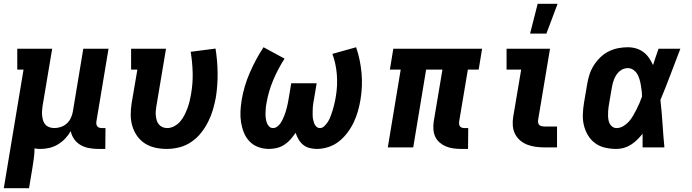

<svg xmlns="http://www.w3.org/2000/svg" viewBox="-27 -777 3647 1012"><path d="M-7 215 97 -410H64V-520H248L197 -216Q195 -203 194.5 -190Q194 -177 195.5 -164Q197 -151 201 -139.5Q205 -128 213.5 -119Q222 -110 234.5 -106Q247 -102 260 -102Q277 -102 294.5 -108Q312 -114 325.5 -126.5Q339 -139 346.5 -155.5Q354 -172 357 -189L412 -520H545L481 -136Q480 -129 481 -122.5Q482 -116 486 -111Q490 -106 496.5 -104Q503 -102 510 -102H529L528 8H491Q466 8 442 3.5Q418 -1 398 -12.5Q378 -24 364 -43.5Q350 -63 346 -86Q334 -65 317 -47Q300 -29 278.5 -16Q257 -3 233.5 2.5Q210 8 187 8Q179 8 171 7.5Q163 7 155 5Q155 30 151.5 56Q148 82 144 107L126 215Z M852 8Q821 8 791.5 1.5Q762 -5 737.5 -20.5Q713 -36 696 -60Q679 -84 670.5 -112.5Q662 -141 662 -172Q662 -203 667 -234L697 -410H664V-520H848L797 -216Q795 -203 794 -190.5Q793 -178 794.5 -165.5Q796 -153 799.5 -141.5Q803 -130 810.5 -121Q818 -112 829.5 -107Q841 -102 854 -102Q873 -102 891 -111.5Q909 -121 922.5 -136.5Q936 -152 945 -170Q954 -188 961 -206.5Q968 -225 972.5 -244Q977 -263 980 -281Q990 -338 988.5 -394Q987 -450 978 -504L1109 -521Q1119 -459 1120 -394.5Q1121 -330 1111 -265Q1105 -232 1095.5 -199.5Q1086 -167 1070.5 -136Q1055 -105 1033 -77Q1011 -49 981.5 -29Q952 -9 918.5 -0.5Q885 8 852 8Z M1391 8Q1361 8 1334 -2Q1307 -12 1288 -32Q1269 -52 1258.5 -78Q1248 -104 1243.5 -132.5Q1239 -161 1240.5 -191Q1242 -221 1247 -251Q1259 -323 1289.5 -393.5Q1320 -464 1362 -528L1473 -468Q1438 -414 1413 -354.5Q1388 -295 1378 -235Q1375 -221 1374 -208Q1373 -195 1372.5 -182.5Q1372 -170 1373.5 -157Q1375 -144 1378.5 -132.5Q1382 -121 1390.5 -111.5Q1399 -102 1412 -102Q1424 -102 1434 -109.5Q1444 -117 1451 -127Q1458 -137 1463 -148Q1468 -159 1472.5 -170Q1477 -181 1480 -192Q1483 -203 1486 -214.5Q1489 -226 1491 -237.5Q1493 -249 1495 -260L1508 -338H1642L1629 -260Q1627 -249 1625 -237.5Q1623 -226 1622 -215Q1621 -204 1621 -192.5Q1621 -181 1621 -170Q1621 -159 1623 -148.5Q1625 -138 1628.5 -128Q1632 -118 1640 -110Q1648 -102 1659 -102Q1671 -102 1680.5 -110.5Q1690 -119 1697.5 -129.5Q1705 -140 1710 -151Q1715 -162 1719 -173.5Q1723 -185 1726.5 -196.5Q1730 -208 1733 -220Q1736 -232 1738.5 -243.5Q1741 -255 1743 -267Q1753 -326 1748.5 -383.5Q1744 -441 1725 -493L1850 -528Q1872 -464 1878.5 -393.5Q1885 -323 1873 -251Q1868 -221 1859.5 -191Q1851 -161 1837.5 -132.5Q1824 -104 1804.5 -78Q1785 -52 1760 -32Q1735 -12 1704 -2Q1673 8 1643 8Q1623 8 1604 3Q1585 -2 1570.5 -14Q1556 -26 1546.5 -42.5Q1537 -59 1531 -77Q1519 -59 1504.5 -42.5Q1490 -26 1471.5 -14Q1453 -2 1432 3Q1411 8 1391 8Z M2402 8Q2382 8 2361.5 5Q2341 2 2323 -5.5Q2305 -13 2290 -26Q2275 -39 2267 -56.5Q2259 -74 2257.5 -94.5Q2256 -115 2259 -136L2305 -410H2219L2151 0H2017L2085 -410H2028L2046 -520H2514L2496 -410H2439L2393 -136Q2392 -129 2393 -122.5Q2394 -116 2397.5 -111Q2401 -106 2408 -104Q2415 -102 2421 -102H2441L2440 8Z M2845 0Q2821 0 2798 -3Q2775 -6 2753.5 -14Q2732 -22 2715 -36.5Q2698 -51 2688 -70.5Q2678 -90 2676 -113.5Q2674 -137 2678 -161L2720 -410H2643V-520H2872L2809 -143Q2808 -135 2810 -128Q2812 -121 2817 -117Q2822 -113 2829.5 -111.5Q2837 -110 2844 -110H2909V0ZM2767 -600 2807 -757H2912L2853 -600Z M3222 8Q3192 8 3163 1.5Q3134 -5 3111 -21.5Q3088 -38 3073 -62.5Q3058 -87 3051 -115Q3044 -143 3045 -173.5Q3046 -204 3051 -234L3068 -334Q3072 -359 3080 -384Q3088 -409 3102.5 -432Q3117 -455 3137 -474.5Q3157 -494 3181 -506Q3205 -518 3231 -523Q3257 -528 3282 -528Q3305 -528 3326.5 -521.5Q3348 -515 3365 -502Q3382 -489 3394 -471.5Q3406 -454 3415 -434Q3422 -455 3429 -476.5Q3436 -498 3444 -520H3559Q3533 -453 3507.5 -385Q3482 -317 3454 -250Q3461 -188 3465 -125Q3469 -62 3475 0H3360Q3360 -18 3360 -36Q3360 -54 3360 -72Q3347 -56 3332 -41Q3317 -26 3299 -14.5Q3281 -3 3261.5 2.5Q3242 8 3222 8ZM3223 -102Q3241 -102 3258 -112Q3275 -122 3287.5 -136Q3300 -150 3309.5 -166.5Q3319 -183 3327.5 -199.5Q3336 -216 3343.5 -233.5Q3351 -251 3357 -268Q3357 -284 3355 -299.5Q3353 -315 3350.5 -330Q3348 -345 3343.5 -360Q3339 -375 3331.5 -387.5Q3324 -400 3311 -409Q3298 -418 3282 -418Q3271 -418 3259.5 -414Q3248 -410 3238.5 -401.5Q3229 -393 3222 -382.5Q3215 -372 3210.5 -361Q3206 -350 3203 -339Q3200 -328 3198 -316L3181 -216Q3179 -204 3178.5 -192Q3178 -180 3178 -168.5Q3178 -157 3180 -145.5Q3182 -134 3187 -124.5Q3192 -115 3201.5 -108.5Q3211 -102 3223 -102Z"/></svg>

Font: Iosevka Etoile Extrabold
Style: Italic
Weight: 800
Italic angle: -9°
Designer: Belleve Invis
Foundry: Belleve Invis
Version: Version 22.1.2; ttfautohint (v1.8.4)